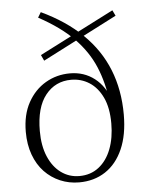

<svg xmlns="http://www.w3.org/2000/svg" viewBox="-57 -857 698 916"><g transform="rotate(-5 292.5 -398.5)"><path d="M285 14Q237 14 194.5 -4Q152 -22 120 -55.5Q88 -89 70 -138Q52 -187 52 -248Q52 -330 84 -388Q116 -446 169 -477Q222 -508 286 -508Q353 -508 403 -469.5Q453 -431 476 -360L463 -356Q452 -449 420 -525Q388 -601 325.5 -665Q263 -729 158 -786L173 -811Q290 -756 368.5 -679.5Q447 -603 486 -505.5Q525 -408 525 -290Q525 -193 495 -125Q465 -57 411 -21.5Q357 14 285 14ZM289 -16Q343 -16 382 -46.5Q421 -77 441.5 -130.5Q462 -184 462 -253Q462 -328 438.5 -377.5Q415 -427 376 -452Q337 -477 289 -477Q213 -477 166 -418Q119 -359 119 -246Q119 -175 141 -123.5Q163 -72 201.5 -44Q240 -16 289 -16ZM169 -579 156 -607 514 -790 527 -763Z"/></g></svg>

Font: Noto Serif JP ExtraLight
Style: Regular
Weight: 200
Designer: Ryoko NISHIZUKA  (kana & ideographs); Frank Grießhammer (Latin, Greek & Cyrillic); Wenlong ZHANG  (bopomofo); Sandoll Co
Foundry: Adobe
Version: Version 2.002-H1;hotconv 1.1.0;makeotfexe 2.6.0